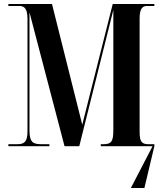

<svg xmlns="http://www.w3.org/2000/svg" viewBox="-20 -734 817 964"><path d="M22 0H228V-10H189C147 -10 128 -18 128 -79V-672L304 0H378L549 -684V-80C549 -24 539 -10 500 -10H486V0H746L637 210H705L755 0V-10H725C691 -10 681 -24 681 -72V-642C681 -690 695 -704 718 -704H755V-714H546L393 -108L241 -714H22V-704H77C103 -704 118 -690 118 -639V-75C118 -23 103 -10 67 -10H22Z"/></svg>

Font: Noto Serif Display ExtraCondensed
Style: Bold
Weight: 700
Width: 2
Designer: Monotype Design Team
Foundry: Monotype Imaging Inc.
Version: Version 2.009